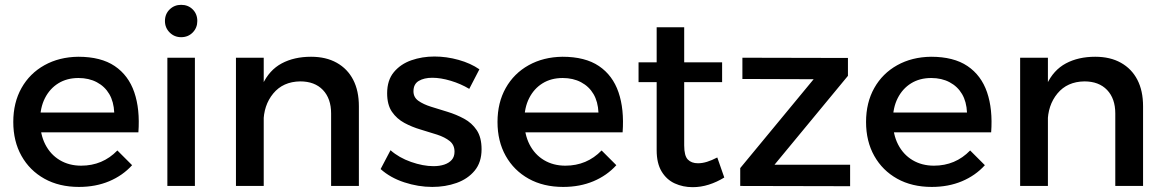

<svg xmlns="http://www.w3.org/2000/svg" viewBox="-20 -770 4822 795"><path d="M453 -304Q451 -349 432.5 -380.5Q414 -412 381 -429.5Q348 -447 305 -447Q257 -447 221.5 -425Q186 -403 166 -363.5Q146 -324 146 -271Q146 -214 167.5 -172Q189 -130 227.5 -107Q266 -84 316 -84Q405 -84 466 -147L527 -86Q488 -43 432 -19.5Q376 4 307 4Q225 4 164 -30Q103 -64 69 -124.5Q35 -185 35 -265Q35 -345 69 -405.5Q103 -466 164 -500Q225 -534 304 -535Q398 -535 455 -496.5Q512 -458 536 -388Q560 -318 553 -222H128V-304Z M673 -531H787V0H673ZM730 -750Q759 -750 778 -731Q797 -712 797 -683Q797 -655 778 -635.5Q759 -616 730 -616Q702 -616 682.5 -635.5Q663 -655 663 -683Q663 -712 682.5 -731Q702 -750 730 -750Z M1351 -300Q1351 -362 1317 -397.5Q1283 -433 1223 -433Q1152 -432 1111.5 -383Q1071 -334 1071 -261H1039Q1039 -360 1067 -420Q1095 -480 1146.5 -507.5Q1198 -535 1268 -535Q1330 -535 1374.5 -510Q1419 -485 1442.5 -439.5Q1466 -394 1466 -330V0H1351ZM957 -531H1072V0H957Z M1923 -402Q1888 -423 1846.5 -435.5Q1805 -448 1770 -448Q1736 -448 1714 -435Q1692 -422 1692 -392Q1692 -367 1712.5 -352.5Q1733 -338 1765 -328Q1797 -318 1833 -307Q1869 -296 1901.5 -278.5Q1934 -261 1954 -231Q1974 -201 1974 -152Q1974 -98 1945.5 -63.5Q1917 -29 1870.5 -12.5Q1824 4 1770 4Q1712 4 1654 -15Q1596 -34 1556 -70L1597 -148Q1632 -117 1682 -99.5Q1732 -82 1775 -82Q1800 -82 1819.5 -88.5Q1839 -95 1850.5 -108Q1862 -121 1862 -142Q1862 -170 1842 -186Q1822 -202 1790 -212.5Q1758 -223 1722 -233.5Q1686 -244 1654.5 -261Q1623 -278 1603 -307Q1583 -336 1583 -384Q1583 -438 1611 -471.5Q1639 -505 1683.5 -520.5Q1728 -536 1779 -536Q1829 -536 1879 -522Q1929 -508 1965 -483Z M2458 -304Q2456 -349 2437.5 -380.5Q2419 -412 2386 -429.5Q2353 -447 2310 -447Q2262 -447 2226.5 -425Q2191 -403 2171 -363.5Q2151 -324 2151 -271Q2151 -214 2172.5 -172Q2194 -130 2232.5 -107Q2271 -84 2321 -84Q2410 -84 2471 -147L2532 -86Q2493 -43 2437 -19.5Q2381 4 2312 4Q2230 4 2169 -30Q2108 -64 2074 -124.5Q2040 -185 2040 -265Q2040 -345 2074 -405.5Q2108 -466 2169 -500Q2230 -534 2309 -535Q2403 -535 2460 -496.5Q2517 -458 2541 -388Q2565 -318 2558 -222H2133V-304Z M2813 -168Q2813 -125 2828 -109.5Q2843 -94 2870 -94Q2888 -94 2907.5 -100Q2927 -106 2950 -118L2979 -35Q2948 -16 2915 -5.5Q2882 5 2848 5Q2808 5 2774 -10.5Q2740 -26 2719.5 -60Q2699 -94 2699 -148V-657H2813ZM2624 -512H2970V-430H2624Z M3054 -531 3491 -530V-456L3187 -88H3500V1L3045 0V-74L3349 -442L3054 -443Z M3984 -304Q3982 -349 3963.5 -380.5Q3945 -412 3912 -429.5Q3879 -447 3836 -447Q3788 -447 3752.5 -425Q3717 -403 3697 -363.5Q3677 -324 3677 -271Q3677 -214 3698.5 -172Q3720 -130 3758.5 -107Q3797 -84 3847 -84Q3936 -84 3997 -147L4058 -86Q4019 -43 3963 -19.5Q3907 4 3838 4Q3756 4 3695 -30Q3634 -64 3600 -124.5Q3566 -185 3566 -265Q3566 -345 3600 -405.5Q3634 -466 3695 -500Q3756 -534 3835 -535Q3929 -535 3986 -496.5Q4043 -458 4067 -388Q4091 -318 4084 -222H3659V-304Z M4598 -300Q4598 -362 4564 -397.5Q4530 -433 4470 -433Q4399 -432 4358.5 -383Q4318 -334 4318 -261H4286Q4286 -360 4314 -420Q4342 -480 4393.5 -507.5Q4445 -535 4515 -535Q4577 -535 4621.5 -510Q4666 -485 4689.5 -439.5Q4713 -394 4713 -330V0H4598ZM4204 -531H4319V0H4204Z"/></svg>

Font: Alexandria
Style: Regular
Weight: 400
Designer: Mohamed Gaber
Foundry: Kief Type Foundry
Version: Version 5.100